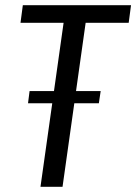

<svg xmlns="http://www.w3.org/2000/svg" viewBox="-20 -720 525 740"><path d="M485 -700 476 -632H268L316 -674L221 0H136L231 -674L265 -632H59L68 -700ZM368 -369 361 -322H88L94 -369Z"/></svg>

Font: Pathway Extreme SemiCondensed
Style: Italic
Weight: 400
Width: 4
Italic angle: -8°
Version: Version 1.001;gftools[0.9.26]